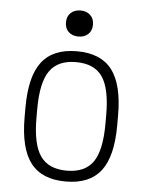

<svg xmlns="http://www.w3.org/2000/svg" viewBox="-52 -741 603 793"><g transform="rotate(5 250.0 -344.5)"><path d="M250 10Q151 10 104.5 -50.5Q58 -111 58 -240V-280Q58 -409 104.5 -469.5Q151 -530 250 -530Q349 -530 395.5 -469.5Q442 -409 442 -280V-240Q442 -111 395.5 -50.5Q349 10 250 10ZM250 -35Q326 -35 359.5 -83.5Q393 -132 393 -242V-278Q393 -388 359.5 -436.5Q326 -485 250 -485Q175 -485 141 -436.5Q107 -388 107 -278V-242Q107 -132 141 -83.5Q175 -35 250 -35ZM250 -591Q225 -591 209.5 -605.5Q194 -620 194 -645Q194 -670 209.5 -684.5Q225 -699 250 -699Q275 -699 290.5 -684.5Q306 -670 306 -645Q306 -620 290.5 -605.5Q275 -591 250 -591Z"/></g></svg>

Font: M PLUS 1 Code Light
Style: Regular
Weight: 300
Designer: Coji Morishita
Foundry: UNDERFOREST DESIGN
Version: Version 1.002